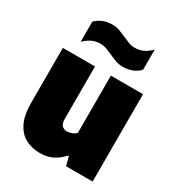

<svg xmlns="http://www.w3.org/2000/svg" viewBox="-189 -917 968 1047"><g transform="rotate(30 295.0 -393.5)"><path d="M219 9.5Q168 9.5 128 -11.8Q88 -33 64.8 -80.5Q41.5 -128 41.5 -206.5V-550H244V-223Q244 -191 256.2 -178.8Q268.5 -166.5 288 -166.5Q302.5 -166.5 318.2 -172.8Q334 -179 344 -189.5V-550H546.5V0H379.5L365.5 -54H357.5Q301.5 10 219 9.5ZM376 -624Q350.5 -624 328.2 -632.2Q306 -640.5 285.5 -650Q266 -658.5 247.5 -665.5Q229 -672.5 210 -672.5Q180.5 -672.5 157 -661.8Q133.5 -651 109 -627.5V-754Q149.5 -795.5 213 -795.5Q238.5 -795.5 260.8 -787Q283 -778.5 304 -769Q323 -760.5 341.5 -753.5Q360 -746.5 379 -746.5Q408.5 -746.5 432 -757.2Q455.5 -768 480 -792V-665.5Q439.5 -624 376 -624Z"/></g></svg>

Font: Encode Sans SemiCondensed SemiCondensed Black
Style: Regular
Weight: 900
Width: 4
Designer: Multiple Designers
Foundry: Impallari Type
Version: Version 3.000; ttfautohint (v1.8.3) -l 8 -r 50 -G 200 -x 14 